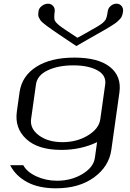

<svg xmlns="http://www.w3.org/2000/svg" viewBox="-20 -812 706 1040"><path d="M494.1 42 505.9 -42Q418 0 312.5 0Q185.5 0 122.1 -59.1Q58.6 -118.2 71.3 -208L85.9 -312.5Q98.6 -400.4 176.8 -450.2Q254.9 -500 382.8 -500Q511.7 -500 575.2 -449.7Q638.7 -399.4 627 -312.5L583 0Q570.3 89.8 489.3 148.9Q408.2 208 283.2 208Q189.5 208 127 174.3Q64.5 140.6 35.2 83H106.4Q125 119.1 176.8 143.1Q228.5 167 289.1 167Q366.2 167 426.8 130.4Q487.3 93.8 494.1 42ZM523.4 -167 549.8 -354.5Q556.6 -404.3 507.3 -431.2Q458 -458 377 -458Q295.9 -458 238.8 -431.2Q181.6 -404.3 174.8 -354.5L148.4 -167Q141.6 -115.2 190.9 -78.6Q240.2 -42 318.4 -42Q396.5 -42 456.5 -78.6Q516.6 -115.2 523.4 -167ZM393.6 -562.5Q367.2 -580.1 338.9 -599.1Q310.5 -618.2 293.9 -629.4Q277.3 -640.6 259.3 -653.3Q241.2 -666 231.9 -672.9Q222.7 -679.7 211.9 -689Q201.2 -698.2 197.8 -704.1Q194.3 -710 190.4 -717.8Q186.5 -725.6 187 -732.9Q187.5 -740.2 188.5 -750Q190.4 -767.6 206.5 -779.8Q222.7 -792 240.2 -792Q256.8 -792 267.6 -779.8Q278.3 -767.6 276.4 -750Q271.5 -713.9 276.4 -702.1Q279.3 -696.3 281.7 -692.9Q284.2 -689.5 290 -684.1Q295.9 -678.7 299.8 -675.3Q303.7 -671.9 314.5 -664.1Q325.2 -656.2 334.5 -650.4Q343.8 -644.5 363.3 -631.3Q382.8 -618.2 399.4 -607.4Q414.1 -615.2 431.6 -625Q449.2 -634.8 458.5 -640.1Q467.8 -645.5 479.5 -652.3Q491.2 -659.2 497.1 -662.1Q502.9 -665 510.3 -669.9Q517.6 -674.8 521.5 -677.2Q525.4 -679.7 530.3 -683.1Q535.2 -686.5 538.1 -689.5Q541 -692.4 543.5 -695.3Q545.9 -698.2 549.8 -702.1Q558.6 -713.9 563.5 -750Q565.4 -767.6 579.6 -779.8Q593.8 -792 611.3 -792Q627.9 -792 638.2 -779.8Q648.4 -767.6 646.5 -750Q645.5 -741.2 643.6 -734.4Q641.6 -727.5 638.7 -721.2Q635.7 -714.8 629.4 -708.5Q623 -702.1 617.2 -696.3Q611.3 -690.4 598.6 -682.1Q585.9 -673.8 575.2 -667Q564.5 -660.2 543 -647.9Q521.5 -635.7 503.4 -625.5Q485.4 -615.2 453.6 -597.2Q421.9 -579.1 393.6 -562.5Z"/></svg>

Font: okolaks
Style: RegularItalic
Weight: 500
Italic angle: -8°
Version: Version 000.6.0